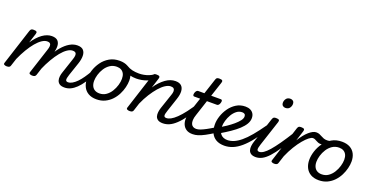

<svg xmlns="http://www.w3.org/2000/svg" viewBox="-31 -1556 4504 2335"><g transform="rotate(20 2221.0 -388.0)"><path d="M804 17Q762 17 740 1.5Q718 -14 710.5 -38.5Q703 -63 706.5 -92.5Q710 -122 720 -149L785 -344Q794 -370 796 -391.5Q798 -413 787.5 -426Q777 -439 748 -439Q716 -439 679 -414Q642 -389 604 -342.5Q566 -296 529.5 -233.5Q493 -171 461 -97L422 -96Q457 -195 498 -273.5Q539 -352 586 -407Q633 -462 682 -490.5Q731 -519 781 -519Q835 -519 859 -492Q883 -465 883.5 -419.5Q884 -374 865 -318L807 -147Q790 -96 794 -77Q798 -58 824 -58Q838 -58 845 -46.5Q852 -35 849.5 -20.5Q847 -6 836 5.5Q825 17 804 17ZM56 15Q40 15 26 8Q12 1 19 -18L169 -483Q176 -503 185.5 -509Q195 -515 214 -515Q245 -515 253.5 -505.5Q262 -496 255 -476L215 -352Q242 -392 271 -423.5Q300 -455 329.5 -476Q359 -497 389.5 -508Q420 -519 450 -519Q504 -519 528.5 -492.5Q553 -466 553 -420Q553 -374 534 -318L434 -11Q429 2 419 8.5Q409 15 386 15Q370 15 356 8Q342 1 349 -18L455 -344Q464 -370 466 -391.5Q468 -413 457.5 -426Q447 -439 418 -439Q387 -439 351 -415Q315 -391 277.5 -346.5Q240 -302 204 -241.5Q168 -181 136 -109L104 -11Q100 2 89.5 8.5Q79 15 56 15Z M805 17Q791 17 784 5.5Q777 -6 779 -20.5Q781 -35 792 -46.5Q803 -58 824 -58Q850 -58 878.5 -74.5Q907 -91 936 -120.5Q965 -150 993.5 -191Q1022 -232 1050 -280Q1057 -294 1070.5 -292.5Q1084 -291 1093 -280.5Q1102 -270 1095 -257Q1061 -190 1026 -138.5Q991 -87 955 -52.5Q919 -18 882 -0.5Q845 17 805 17Z M1218 19Q1156 19 1113 -6Q1070 -31 1048.5 -75.5Q1027 -120 1027 -176Q1027 -229 1046 -288.5Q1065 -348 1102.5 -400.5Q1140 -453 1196.5 -486Q1253 -519 1328 -519Q1390 -519 1432.5 -495.5Q1475 -472 1496.5 -429.5Q1518 -387 1518 -331Q1518 -291 1506.5 -243.5Q1495 -196 1471.5 -149.5Q1448 -103 1412 -65Q1376 -27 1327.5 -4Q1279 19 1218 19ZM1228 -61Q1277 -61 1314 -87Q1351 -113 1376 -153.5Q1401 -194 1414 -238.5Q1427 -283 1427 -321Q1427 -360 1414 -386Q1401 -412 1377 -425.5Q1353 -439 1320 -439Q1270 -439 1232 -413.5Q1194 -388 1168.5 -348Q1143 -308 1130 -264Q1117 -220 1117 -183Q1117 -144 1130.5 -116.5Q1144 -89 1169 -75Q1194 -61 1228 -61Z M1587 -384Q1543 -384 1500.5 -395Q1458 -406 1409 -438Q1398 -444 1397 -455.5Q1396 -467 1401.5 -478Q1407 -489 1416.5 -494.5Q1426 -500 1435 -494Q1472 -471 1511.5 -462Q1551 -453 1599 -453Q1628 -453 1660.5 -459Q1693 -465 1724 -477.5Q1755 -490 1777 -507Q1787 -516 1797 -511.5Q1807 -507 1812.5 -496.5Q1818 -486 1817 -473.5Q1816 -461 1806 -454Q1769 -427 1730 -411.5Q1691 -396 1654 -390Q1617 -384 1587 -384Z M2077 17Q2035 17 2012.5 1.5Q1990 -14 1983 -38.5Q1976 -63 1979.5 -92.5Q1983 -122 1992 -149L2058 -344Q2068 -371 2068.5 -392.5Q2069 -414 2057.5 -426.5Q2046 -439 2018 -439Q1986 -439 1948.5 -415Q1911 -391 1872.5 -347Q1834 -303 1796 -243Q1758 -183 1726 -110L1694 -11Q1690 2 1679.5 8.5Q1669 15 1646 15Q1630 15 1616 8Q1602 1 1609 -18L1759 -483Q1766 -503 1775.5 -509Q1785 -515 1804 -515Q1835 -515 1843.5 -505.5Q1852 -496 1845 -476L1804 -347Q1831 -389 1861.5 -420.5Q1892 -452 1923 -474.5Q1954 -497 1986 -508Q2018 -519 2050 -519Q2100 -519 2126 -495.5Q2152 -472 2155.5 -427Q2159 -382 2137 -318L2080 -147Q2062 -96 2066 -77Q2070 -58 2097 -58Q2111 -58 2117.5 -46.5Q2124 -35 2122 -20.5Q2120 -6 2109 5.5Q2098 17 2077 17Z M2077 17Q2063 17 2056 5.5Q2049 -6 2051 -20.5Q2053 -35 2064 -46.5Q2075 -58 2096 -58Q2123 -58 2154.5 -75Q2186 -92 2224.5 -129Q2263 -166 2309 -226Q2355 -286 2409 -373Q2418 -387 2431.5 -385Q2445 -383 2453 -372.5Q2461 -362 2454 -350Q2392 -243 2341 -172.5Q2290 -102 2245 -60Q2200 -18 2159 -0.5Q2118 17 2077 17Z M2460 17Q2412 17 2381 -3Q2350 -23 2335 -57Q2320 -91 2321.5 -134.5Q2323 -178 2338 -225L2403 -420H2326Q2315 -420 2311 -430Q2307 -440 2312 -460Q2318 -480 2328 -490Q2338 -500 2348 -500H2429L2494 -698Q2500 -718 2509.5 -724Q2519 -730 2539 -730Q2570 -730 2578.5 -720.5Q2587 -711 2580 -691L2517 -500H2643Q2654 -500 2658.5 -490.5Q2663 -481 2657 -460Q2652 -441 2642 -430.5Q2632 -420 2621 -420H2491L2424 -216Q2410 -176 2409 -146Q2408 -116 2416.5 -96.5Q2425 -77 2442 -67.5Q2459 -58 2481 -58Q2495 -58 2501.5 -46.5Q2508 -35 2506 -20.5Q2504 -6 2492.5 5.5Q2481 17 2460 17Z M2464 17Q2450 17 2443 5.5Q2436 -6 2438 -20.5Q2440 -35 2451 -46.5Q2462 -58 2483 -58Q2505 -58 2533.5 -68.5Q2562 -79 2603.5 -101Q2645 -123 2704 -160Q2717 -168 2728 -163.5Q2739 -159 2744 -147Q2749 -135 2746.5 -121Q2744 -107 2730 -98Q2664 -56 2616 -30.5Q2568 -5 2532 6Q2496 17 2464 17Z M2739 -171Q2780 -195 2823 -224Q2866 -253 2902.5 -284Q2939 -315 2962 -344.5Q2985 -374 2985 -400Q2985 -422 2973 -431Q2961 -440 2942 -440Q2901 -440 2869 -414.5Q2837 -389 2814.5 -350.5Q2792 -312 2780 -270Q2768 -228 2768 -196Q2768 -163 2775.5 -137.5Q2783 -112 2798 -95Q2813 -78 2835 -69Q2857 -60 2886 -60Q2900 -60 2905.5 -48.5Q2911 -37 2909 -21.5Q2907 -6 2898 5.5Q2889 17 2874 17Q2807 17 2763.5 -9Q2720 -35 2699 -82Q2678 -129 2678 -191Q2678 -240 2696.5 -296.5Q2715 -353 2750.5 -403.5Q2786 -454 2837.5 -486.5Q2889 -519 2956 -519Q2992 -519 3018.5 -506.5Q3045 -494 3060 -470Q3075 -446 3075 -412Q3075 -373 3052.5 -335Q3030 -297 2989 -259Q2948 -221 2891.5 -182.5Q2835 -144 2767 -104Z M2870 17Q2861 17 2857.5 5.5Q2854 -6 2855.5 -21.5Q2857 -37 2864 -48.5Q2871 -60 2883 -60Q2924 -60 2966.5 -77.5Q3009 -95 3056.5 -134Q3104 -173 3158.5 -238Q3213 -303 3279 -397Q3285 -405 3297 -400Q3309 -395 3318 -385.5Q3327 -376 3322 -367Q3255 -265 3197.5 -191.5Q3140 -118 3086.5 -72Q3033 -26 2980 -4.5Q2927 17 2870 17Z M3281 17Q3240 17 3217.5 2Q3195 -13 3187.5 -38Q3180 -63 3183.5 -92Q3187 -121 3196 -149L3306 -483Q3313 -503 3322.5 -509Q3332 -515 3351 -515Q3382 -515 3390.5 -505.5Q3399 -496 3392 -476L3284 -147Q3267 -96 3271 -77Q3275 -58 3301 -58Q3315 -58 3321.5 -46.5Q3328 -35 3326.5 -20.5Q3325 -6 3313.5 5.5Q3302 17 3281 17ZM3413 -669Q3393 -669 3379 -682Q3365 -695 3365 -720Q3365 -747 3382.5 -771Q3400 -795 3437 -795Q3458 -795 3472 -782.5Q3486 -770 3486 -744Q3486 -717 3468.5 -693Q3451 -669 3413 -669Z M3278 17Q3264 17 3257 5.5Q3250 -6 3252 -20.5Q3254 -35 3265 -46.5Q3276 -58 3297 -58Q3323 -58 3353.5 -78.5Q3384 -99 3422 -142.5Q3460 -186 3508.5 -255Q3557 -324 3618 -422Q3627 -436 3641 -434.5Q3655 -433 3663 -422.5Q3671 -412 3664 -399Q3595 -280 3541.5 -199.5Q3488 -119 3444 -71.5Q3400 -24 3360 -3.5Q3320 17 3278 17Z M3518 15Q3502 15 3488 8Q3474 1 3481 -18L3631 -483Q3638 -503 3647.5 -509Q3657 -515 3676 -515Q3707 -515 3715.5 -505.5Q3724 -496 3717 -476L3675 -344Q3701 -386 3727 -418.5Q3753 -451 3779 -473.5Q3805 -496 3828 -507.5Q3851 -519 3871 -519Q3890 -519 3897.5 -507Q3905 -495 3902 -479Q3899 -463 3887.5 -451Q3876 -439 3857 -439Q3838 -439 3807.5 -415.5Q3777 -392 3740.5 -348.5Q3704 -305 3667 -244.5Q3630 -184 3598 -110L3566 -11Q3562 2 3551.5 8.5Q3541 15 3518 15Z M3967 -403Q3949 -403 3935 -408.5Q3921 -414 3908.5 -421Q3896 -428 3884 -433.5Q3872 -439 3858 -439Q3839 -439 3832 -451Q3825 -463 3827 -479Q3829 -495 3840.5 -507Q3852 -519 3871 -519Q3895 -519 3912.5 -512Q3930 -505 3946.5 -495.5Q3963 -486 3981.5 -479Q4000 -472 4027 -472Q4041 -472 4062 -476.5Q4083 -481 4093 -486Q4104 -492 4111 -487.5Q4118 -483 4120.5 -473Q4123 -463 4120 -453Q4117 -443 4106 -438Q4090 -430 4065.5 -422Q4041 -414 4015 -408.5Q3989 -403 3967 -403Z M4095 19Q4033 19 3990 -6Q3947 -31 3925.5 -75.5Q3904 -120 3904 -176Q3904 -229 3923 -288.5Q3942 -348 3979.5 -400.5Q4017 -453 4073.5 -486Q4130 -519 4205 -519Q4267 -519 4309.5 -495.5Q4352 -472 4373.5 -429.5Q4395 -387 4395 -331Q4395 -291 4383.5 -243.5Q4372 -196 4348.5 -149.5Q4325 -103 4289 -65Q4253 -27 4204.5 -4Q4156 19 4095 19ZM4105 -61Q4154 -61 4191 -87Q4228 -113 4253 -153.5Q4278 -194 4291 -238.5Q4304 -283 4304 -321Q4304 -360 4291 -386Q4278 -412 4254 -425.5Q4230 -439 4197 -439Q4147 -439 4109 -413.5Q4071 -388 4045.5 -348Q4020 -308 4007 -264Q3994 -220 3994 -183Q3994 -144 4007.5 -116.5Q4021 -89 4046 -75Q4071 -61 4105 -61Z"/></g></svg>

Font: Playwrite AU TAS
Style: Regular
Weight: 400
Designer: Veronika Burian, José Scaglione
Foundry: TypeTogether
Version: Version 1.002